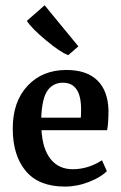

<svg xmlns="http://www.w3.org/2000/svg" viewBox="-20 -680 446 708"><path d="M219 8Q123 8 75 -49.5Q27 -107 27 -206Q27 -305 81.5 -363.5Q136 -422 225 -422Q299 -422 338.5 -384Q378 -346 380 -274Q380 -224 375 -200H133Q137 -130 167 -93Q197 -56 248 -56Q305 -56 356 -89L374 -49Q353 -27 309 -9.5Q265 8 219 8ZM212 -375Q176 -375 155.5 -346.5Q135 -318 132 -246H278Q279 -254 279 -277Q279 -375 212 -375ZM231 -477Q203 -487 150 -531Q97 -575 79 -603L144 -660H145L269 -509L232 -477Z"/></svg>

Font: Aikya SemiBold
Style: Regular
Weight: 600
Designer: Neelakash Kshetrimayum (Latin subset based on Merriweather by Eben Sorkin)
Foundry: Brand New Type
Version: Version 1.00 b005